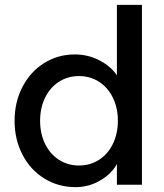

<svg xmlns="http://www.w3.org/2000/svg" viewBox="-20 -760 674 790"><path d="M40 -263Q40 -340 72.5 -402.5Q105 -465 161.5 -500.5Q218 -536 288 -536Q339 -536 383.5 -514.5Q428 -493 454.5 -459Q481 -425 481 -391L461 -389V-740H564V0H461V-125H471Q471 -94 446 -62.5Q421 -31 379.5 -10.5Q338 10 291 10Q220 10 162.5 -25.5Q105 -61 72.5 -123.5Q40 -186 40 -263ZM465 -263Q465 -316 444.5 -358Q424 -400 387.5 -423.5Q351 -447 305 -447Q259 -447 222.5 -423.5Q186 -400 165.5 -358Q145 -316 145 -263Q145 -210 165.5 -168Q186 -126 222.5 -102.5Q259 -79 305 -79Q351 -79 387.5 -102.5Q424 -126 444.5 -168Q465 -210 465 -263Z"/></svg>

Font: Easer Grotesk Variable
Style: Regular
Weight: 400
Designer: Boardeaser, Bonnie Shaver-Troup, Thomas Jockin
Foundry: Lexend
Version: Version 1.001;Glyphs 3.1.2 (3151)